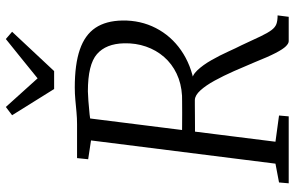

<svg xmlns="http://www.w3.org/2000/svg" viewBox="-200 -834 1033 674"><g transform="rotate(-90 317.0 -496.5)"><path d="M11 0 14 -34 80 -46.5 161.5 -694 95.5 -704 99.5 -743H218.5Q239.5 -743 260.8 -745Q282 -747 303.8 -749Q325.5 -751 347.5 -751Q429 -751 480.5 -733.2Q532 -715.5 556.8 -678.5Q581.5 -641.5 582.5 -584Q583.5 -520 556 -466.5Q528.5 -413 477.8 -377.8Q427 -342.5 359 -331L369 -339.5Q388.5 -341 407.5 -321Q426.5 -301 443.2 -271.5Q460 -242 473.2 -212.8Q486.5 -183.5 495.5 -166Q514.5 -124.5 526.8 -99Q539 -73.5 548.8 -60.5Q558.5 -47.5 570.2 -43.2Q582 -39 600.5 -39L595.5 0H510Q502 0 492 -10Q482 -20 468.5 -46Q455 -72 436 -119.5Q421 -155.5 404.8 -192.2Q388.5 -229 371.5 -260Q354.5 -291 337.2 -310Q320 -329 303.5 -329.5Q301.5 -329.5 286 -329.5Q270.5 -329.5 249.2 -329.2Q228 -329 207.8 -329Q187.5 -329 175.5 -329L183 -374.5Q195 -374.5 215.5 -374.2Q236 -374 258 -374Q280 -374 297 -374.2Q314 -374.5 318.5 -374.5Q361.5 -377 396 -393.5Q430.5 -410 454.5 -437.5Q478.5 -465 491 -501Q503.5 -537 502.5 -578Q501 -641.5 464.5 -673.2Q428 -705 334 -705Q324.5 -705 300.2 -703.2Q276 -701.5 253.2 -699Q230.5 -696.5 224 -694L243 -732L157 -46.5L249 -34L246 0ZM342 -823.5 250 -971 279 -993Q304 -965.5 329 -937.5Q354 -909.5 379.5 -881.5Q413.5 -909.5 448.2 -937.2Q483 -965 517.5 -993L543 -971L405 -823.5Z"/></g></svg>

Font: Merriweather 24pt Light
Style: Italic
Weight: 300
Italic angle: -7.8°
Version: Version 2.101